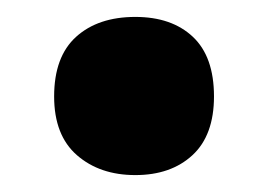

<svg xmlns="http://www.w3.org/2000/svg" viewBox="-20 -466 318 227"><path d="M44 -352Q44 -399 70 -422.5Q96 -446 140 -446Q183 -446 208 -422.5Q233 -399 233 -352Q233 -306 207.5 -282.5Q182 -259 140 -259Q98 -259 71 -282.5Q44 -306 44 -352Z"/></svg>

Font: Noto Sans Ethiopic Condensed Black
Style: Regular
Weight: 900
Width: 3
Designer: Monotype Design Team
Foundry: Monotype Imaging Inc.
Version: Version 2.102; ttfautohint (v1.8.4.7-5d5b)